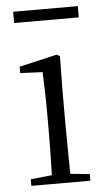

<svg xmlns="http://www.w3.org/2000/svg" viewBox="-52 -747 432 781"><g transform="rotate(-5 164.0 -356.0)"><path d="M32 -666H296V-712H32ZM130 0H285V-27L206 -35L204 -227V-378L206 -515L194 -523L39 -487V-461L130 -457C132 -407 134 -352 134 -285V-227C134 -173 133 -91 131 -36L44 -27V0Z"/></g></svg>

Font: Source Han Serif CN Light
Style: Regular
Weight: 300
Designer: Ryoko NISHIZUKA 西塚涼子 (kana & ideographs); Frank Grießhammer (Latin, Greek & Cyrillic); Wenlong ZHANG 张文龙 (bopomofo); San
Foundry: Adobe
Version: Version 2.003;hotconv 1.1.1;makeotfexe 2.6.0